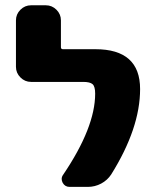

<svg xmlns="http://www.w3.org/2000/svg" viewBox="-20 -735 585 734"><path d="M246.1 -20.5Q228.5 -20.5 219.7 -36.1Q215.8 -43.9 215.8 -50.8Q215.8 -59.6 221.7 -67.4Q343.8 -248 343.8 -377Q343.8 -404.3 334 -413.1Q324.2 -421.9 297.9 -421.9H98.6Q75.2 -421.9 58.1 -439Q41 -456.1 41 -479.5V-657.2Q41 -680.7 58.1 -697.8Q75.2 -714.8 98.6 -714.8H155.3Q178.7 -714.8 195.8 -697.8Q212.9 -680.7 212.9 -657.2V-554.7Q212.9 -546.9 220.7 -546.9H344.7Q515.6 -546.9 515.6 -394.5Q515.6 -245.1 405.3 -68.4Q390.6 -45.9 366.7 -33.2Q342.8 -20.5 315.4 -20.5Z"/></svg>

Font: Gen Jyuu Gothic Heavy
Style: Bold
Weight: 900
Designer: [Source Han Sans]
Ryoko NISHIZUKA  (kana & ideographs); Paul D. Hunt (Latin, Greek & Cyrillic); Wenlong ZHANG  (bopomofo
Version: Version 1.002.20150607